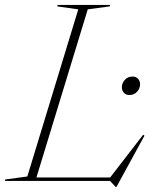

<svg xmlns="http://www.w3.org/2000/svg" viewBox="-63 -735 640 780"><path d="M293.5 -697 85 -14H384.5L518.5 -187.5L524 -184L410 24.5H407L384 0H-43L-41.5 -6L48 -18L255 -697L169.5 -709L171.5 -715H384.5L382.5 -709ZM462.5 -349Q448 -349 440 -358.5Q432 -368 432 -380.5Q432 -397 444 -410.5Q456 -424 475.5 -424Q490 -424 498 -414.8Q506 -405.5 506 -392.5Q506 -376 494 -362.5Q482 -349 462.5 -349Z"/></svg>

Font: Newsreader Display ExtraLight
Style: Italic
Weight: 275
Italic angle: -17°
Designer: Hugues Gentile
Foundry: Production Type
Version: Version 1.001